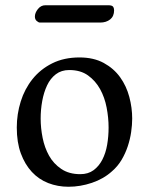

<svg xmlns="http://www.w3.org/2000/svg" viewBox="-20 -696 568 732"><path d="M44 -210Q44 -261 59 -309Q74 -357 104 -394.5Q134 -432 179 -454.5Q224 -477 283 -477Q337 -477 375.5 -456Q414 -435 438 -401.5Q462 -368 473 -326.5Q484 -285 484 -244Q484 -220 480 -192.5Q476 -165 467 -138Q458 -111 443.5 -86.5Q429 -62 407 -43Q375 -14 330.5 1Q286 16 241 16Q200 16 164 2Q128 -12 101.5 -40.5Q75 -69 59.5 -111Q44 -153 44 -210ZM135 -244Q135 -208 142.5 -170.5Q150 -133 167 -102.5Q184 -72 213.5 -52Q243 -32 286 -32Q316 -32 336.5 -47Q357 -62 370 -87Q383 -112 388.5 -144Q394 -176 394 -210Q394 -247 386.5 -286Q379 -325 361.5 -356.5Q344 -388 315.5 -408.5Q287 -429 244 -429Q214 -429 193 -413Q172 -397 159.5 -370.5Q147 -344 141 -311Q135 -278 135 -244ZM132 -610Q127 -610 120 -616Q113 -622 113 -633Q113 -647 124.5 -661.5Q136 -676 153 -676H393Q407 -676 411 -670.5Q415 -665 415 -657Q415 -634 400 -622Q385 -610 362 -610Z"/></svg>

Font: Asar
Style: Regular
Weight: 400
Designer: Eben Sorkin
Foundry: Eben Sorkin, Pria Ravichandran
Version: Version 1.003; ttfautohint (v1.3) -l 8 -r 50 -G 0 -x 0 -H 45